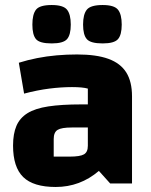

<svg xmlns="http://www.w3.org/2000/svg" viewBox="-20 -731 600 765"><path d="M202 14Q113 14 72.5 -25.5Q32 -65 32 -151Q32 -198 45.5 -229.5Q59 -261 89.5 -280Q120 -299 172.5 -307Q225 -315 303 -315H360V-223H266Q225 -223 209.5 -213.5Q194 -204 194 -177V-107H258Q299 -107 314.5 -116Q330 -125 330 -150V-378Q309 -384 267 -384Q224 -384 176.5 -378Q129 -372 76 -358L55 -481Q90 -492 128 -499.5Q166 -507 206 -510.5Q246 -514 287 -514Q364 -514 412 -496.5Q460 -479 483 -442.5Q506 -406 506 -347V0H419L374 -50Q299 14 202 14ZM389 -558Q341 -558 326 -575Q311 -592 311 -633Q311 -674 326 -692.5Q341 -711 389 -711Q435 -711 450 -692.5Q465 -674 465 -633Q465 -592 450 -575Q435 -558 389 -558ZM186 -558Q138 -558 123.5 -575Q109 -592 109 -633Q109 -674 123.5 -692.5Q138 -711 186 -711Q232 -711 247 -692.5Q262 -674 262 -633Q262 -592 247 -575Q232 -558 186 -558Z"/></svg>

Font: Changa
Style: Bold
Weight: 700
Designer: Eduardo Rodriguez Tunni
Foundry: Eduardo Rodriguez Tunni
Version: Version 3.002; ttfautohint (v1.8.2)